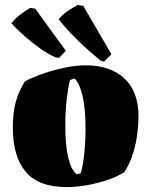

<svg xmlns="http://www.w3.org/2000/svg" viewBox="-20 -747 603 779"><path d="M250 12Q135 12 83.5 -51Q32 -114 32 -228Q32 -290 44 -333.5Q56 -377 81 -417Q118 -436 161.5 -450.5Q205 -465 248 -473.5Q291 -482 327 -482Q428 -482 485 -428.5Q542 -375 542 -274Q542 -243 537 -203.5Q532 -164 519.5 -123.5Q507 -83 484 -48Q455 -30 415 -16.5Q375 -3 332 4.5Q289 12 250 12ZM291 -40Q295 -40 301 -42Q307 -44 308 -45Q316 -72 321.5 -121Q327 -170 327 -228Q327 -306 315 -357.5Q303 -409 283 -428Q276 -428 264 -422Q257 -397 251 -347.5Q245 -298 245 -238Q245 -78 291 -40ZM388 -501Q337 -543 300 -579Q263 -615 242 -639.5Q221 -664 218 -669Q233 -687 252 -700.5Q271 -714 296 -727Q301 -726 307 -725Q313 -724 318 -723L432 -527L402 -497Q398 -498 395 -499Q392 -500 388 -501ZM220 -512 206 -514Q176 -527 145.5 -548.5Q115 -570 89 -592.5Q63 -615 46 -632Q29 -649 26 -653Q55 -688 103 -715Q108 -714 113 -713.5Q118 -713 123 -712L247 -541Z"/></svg>

Font: Labrada Black
Style: Regular
Weight: 900
Designer: Mercedes Jáuregui
Foundry: Omnibus-Type Team
Version: Version 1.000; ttfautohint (v1.8.4.7-5d5b)